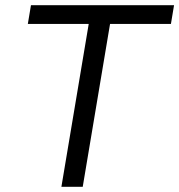

<svg xmlns="http://www.w3.org/2000/svg" viewBox="-20 -718 689 738"><path d="M403 -626 298 0H216L321 -626H87L99 -698H649L637 -626Z"/></svg>

Font: iA Writer Duo S
Style: Italic
Weight: 400
Italic angle: -9.5°
Designer: Mike Abbink, Paul van der Laan, Pieter van Rosmalen, Oliver Reichenstein
Foundry: Bold Monday and Information Architects Inc.
Version: Version 2.000